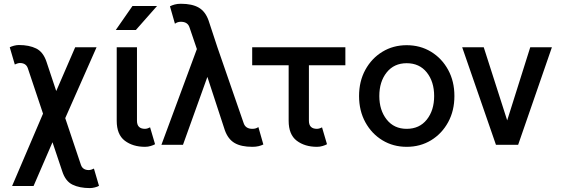

<svg xmlns="http://www.w3.org/2000/svg" viewBox="-20 -754 2925 1000"><path d="M222.2 -432.1 272.9 -279.8 371.6 -507.8H482.9L319.8 -138.7L401.4 104.5Q410.6 131.8 442.9 131.8Q448.7 131.8 456.8 129.2Q464.8 126.5 469.2 124L495.6 213.9Q487.3 218.8 473.6 222.2Q460 225.6 447.8 225.6Q394.5 225.6 357.7 207.8Q320.8 189.9 304.2 138.2L253.4 -13.2L154.8 214.8H43L204.1 -162.1L125 -398.4Q115.7 -425.8 83.5 -425.8Q77.1 -425.8 69.3 -423.1Q61.5 -420.4 57.1 -418L30.8 -507.8Q39.1 -512.2 52.7 -515.9Q66.4 -519.5 78.6 -519.5Q131.8 -519.5 168.5 -501.5Q205.1 -483.4 222.2 -432.1Z M761.7 -90.8 787.6 -2.9Q779.3 2 765.1 6.3Q751 10.7 735.4 10.7Q671.9 10.7 629.9 -21.2Q587.9 -53.2 587.9 -125V-507.8H693.4V-125Q693.4 -83 735.4 -83Q741.2 -83 749 -85.4Q756.8 -87.9 761.7 -90.8ZM687.5 -597.7H583L669.9 -722.7H797.9Z M1112.3 -507.8 1249 -112.8Q1258.8 -83 1294.4 -83Q1313.5 -83 1325.7 -92.3L1351.6 -1.5Q1340.8 3.9 1326.7 7.3Q1312.5 10.7 1294.4 10.7Q1235.8 10.7 1201.7 -9.3Q1167.5 -29.3 1150.9 -76.2L1060.1 -353.5L933.1 0H820.8L1005.4 -498.5L967.3 -610.4Q958 -640.6 921.9 -640.6Q904.3 -640.6 891.1 -630.4L865.2 -721.2Q875.5 -726.6 889.6 -730.5Q903.8 -734.4 921.9 -734.4Q980.5 -734.4 1015.1 -714.4Q1049.8 -694.3 1066.4 -647Z M1657.2 -90.8 1683.1 -2.9Q1674.8 2 1660.6 6.3Q1646.5 10.7 1630.9 10.7Q1567.4 10.7 1525.4 -21.2Q1483.4 -53.2 1483.4 -125V-414.1H1293.5V-507.8H1778.8V-414.1H1588.9V-125Q1588.9 -83 1630.9 -83Q1636.7 -83 1644.8 -85.4Q1652.8 -87.9 1657.2 -90.8Z M1850.1 -253.9Q1850.1 -330.6 1882.8 -390.4Q1915.5 -450.2 1971.7 -484.4Q2027.8 -518.6 2098.1 -518.6Q2168.9 -518.6 2225.1 -484.4Q2281.2 -450.2 2314 -390.4Q2346.7 -330.6 2346.7 -253.9Q2346.7 -177.2 2314 -117.4Q2281.2 -57.6 2225.1 -23.4Q2168.9 10.7 2098.1 10.7Q2027.8 10.7 1971.7 -23.4Q1915.5 -57.6 1882.8 -117.4Q1850.1 -177.2 1850.1 -253.9ZM1955.6 -253.9Q1955.6 -180.2 1993.9 -131.6Q2032.2 -83 2098.1 -83Q2164.6 -83 2202.9 -131.1Q2241.2 -179.2 2241.2 -253.9Q2241.2 -328.6 2202.9 -376.7Q2164.6 -424.8 2098.1 -424.8Q2032.2 -424.8 1993.9 -376.7Q1955.6 -328.6 1955.6 -253.9Z M2621.6 -127 2741.7 -507.8H2854.5L2678.7 0H2563L2387.2 -507.8H2499.5Z"/></svg>

Font: Giphurs Medium
Style: Regular
Weight: 500
Version: Version 0.920; ttfautohint (v1.8.4.7-5d5b)